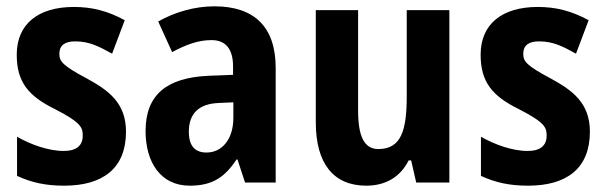

<svg xmlns="http://www.w3.org/2000/svg" viewBox="-20 -644 1916 608"><path d="M379 -227C379 -318 324 -358 254 -396C177 -437 168 -450 168 -474C168 -500 185 -513 218 -513C264 -513 295 -496 335 -474L375 -580C320 -610 270 -622 214 -622C101 -622 33 -568 33 -471C33 -384 70 -340 153 -299C239 -255 242 -239 242 -214C242 -184 223 -166 182 -166C132 -166 76 -187 34 -211V-87C80 -66 124 -56 183 -56C306 -56 379 -111 379 -227Z M659 -624C597 -624 534 -606 481 -576L525 -479C572 -504 609 -517 650 -517C696 -517 718 -487 718 -434V-407L640 -404C509 -398 441 -345 441 -229C441 -131 488 -56 581 -56C653 -56 692 -83 729 -139H732L756 -66H853V-429C853 -560 784 -624 659 -624ZM675 -318 719 -320V-271C719 -203 683 -161 634 -161C599 -161 578 -180 578 -227C578 -282 607 -316 675 -318Z M1403 -612H1268V-340C1268 -232 1251 -172 1178 -172C1133 -172 1114 -213 1114 -294V-612H980V-257C980 -126 1036 -56 1140 -56C1199 -56 1247 -82 1274 -136H1282L1298 -66H1403Z M1848 -227C1848 -318 1793 -358 1723 -396C1646 -437 1637 -450 1637 -474C1637 -500 1654 -513 1687 -513C1733 -513 1764 -496 1804 -474L1844 -580C1789 -610 1739 -622 1683 -622C1570 -622 1502 -568 1502 -471C1502 -384 1539 -340 1622 -299C1708 -255 1711 -239 1711 -214C1711 -184 1692 -166 1651 -166C1601 -166 1545 -187 1503 -211V-87C1549 -66 1593 -56 1652 -56C1775 -56 1848 -111 1848 -227Z"/></svg>

Font: Noto Sans Malayalam UI Condensed
Style: Bold
Weight: 700
Width: 3
Designer: Jelle Bosma - Monotype Design Team
Foundry: Monotype Imaging Inc.
Version: Version 2.104